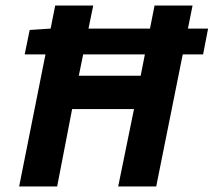

<svg xmlns="http://www.w3.org/2000/svg" viewBox="-20 -672 770 692"><path d="M69 -476 87 -564 163 -569H730L712 -476ZM49 0 179 -652H316L264 -399H487L537 -652H674L543 0H406L463 -279H240L186 0Z"/></svg>

Font: Source Sans 3 ExtraLight
Style: Bold Italic
Weight: 700
Italic angle: -11°
Version: Version 3.052;hotconv 1.1.0;makeotfexe 2.6.0